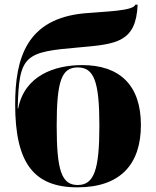

<svg xmlns="http://www.w3.org/2000/svg" viewBox="-20 -793 668 823"><path d="M312 10C496 10 584 -89 584 -257C584 -429 492 -514 332 -514C214 -514 85 -469 58 -328H56C61 -560 87 -570 321 -590C480 -604 563 -612 570 -773H560C552 -746 433 -744 342 -736C95 -713 45 -545 45 -346C45 -95 124 10 312 10ZM313 0C244 0 223 -62 223 -254C223 -446 244 -504 313 -504C383 -504 406 -444 406 -254C406 -64 383 0 313 0Z"/></svg>

Font: Noto Serif Display ExtraBold
Style: Regular
Weight: 800
Designer: Monotype Design Team
Foundry: Monotype Imaging Inc.
Version: Version 2.009